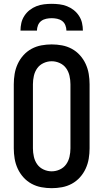

<svg xmlns="http://www.w3.org/2000/svg" viewBox="-20 -975 540 1003"><path d="M250 8Q223 8 196 3Q169 -2 145 -15Q121 -28 102.5 -48.5Q84 -69 72.5 -94Q61 -119 56.5 -146Q52 -173 52 -200V-535Q52 -562 56.5 -589Q61 -616 72.5 -641Q84 -666 102.5 -686.5Q121 -707 145 -720Q169 -733 196 -738Q223 -743 250 -743Q277 -743 304 -738Q331 -733 355 -720Q379 -707 397.5 -686.5Q416 -666 427.5 -641Q439 -616 443.5 -589Q448 -562 448 -535V-200Q448 -173 443.5 -146Q439 -119 427.5 -94Q416 -69 397.5 -48.5Q379 -28 355 -15Q331 -2 304 3Q277 8 250 8ZM250 -80Q272 -80 292.5 -89.5Q313 -99 325.5 -116.5Q338 -134 343 -156Q348 -178 348 -200V-535Q348 -557 343 -579Q338 -601 325.5 -618.5Q313 -636 292.5 -645.5Q272 -655 250 -655Q228 -655 207.5 -645.5Q187 -636 174.5 -618.5Q162 -601 157 -579Q152 -557 152 -535V-200Q152 -178 157 -156Q162 -134 174.5 -116.5Q187 -99 207.5 -89.5Q228 -80 250 -80ZM87 -815Q87 -835 91.5 -855Q96 -875 107.5 -892.5Q119 -910 135 -922.5Q151 -935 170 -942.5Q189 -950 209.5 -952.5Q230 -955 250 -955Q270 -955 290.5 -952.5Q311 -950 330 -942.5Q349 -935 365 -922.5Q381 -910 392.5 -892.5Q404 -875 408.5 -855Q413 -835 413 -815H327Q327 -829 321.5 -843Q316 -857 304.5 -865.5Q293 -874 278.5 -877Q264 -880 250 -880Q236 -880 221.5 -877Q207 -874 195.5 -865.5Q184 -857 178.5 -843Q173 -829 173 -815Z"/></svg>

Font: Iosevka Term Curly Semibold
Style: Regular
Weight: 600
Designer: Belleve Invis
Foundry: Belleve Invis
Version: Version 32.3.0